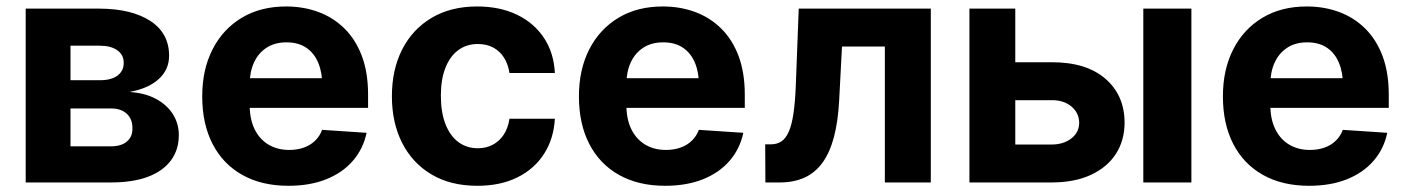

<svg xmlns="http://www.w3.org/2000/svg" viewBox="-20 -573 4418 603"><path d="M60.7 0V-545.9H292.8Q393.8 -545.4 452.4 -507.1Q511 -468.8 511.1 -398Q511 -353.8 478.1 -324.3Q445.2 -294.8 386.7 -284.2Q435.5 -281 470.1 -262.3Q504.7 -243.6 523.1 -214.2Q541.6 -184.8 541.6 -148.8Q541.6 -102.4 516.6 -68.9Q491.6 -35.4 444.3 -17.7Q397 0 328.7 0ZM201.4 -113.5H328.7Q360.3 -113.3 378.3 -128.4Q396.4 -143.5 395.9 -169.7Q396.4 -198.7 378.3 -215.6Q360.3 -232.4 328.7 -232.4H201.4ZM201.4 -321.1H296.3Q318.8 -321.3 335 -327.8Q351.1 -334.3 359.9 -346.6Q368.8 -358.9 368.6 -375.8Q368.5 -401.1 348.3 -415.3Q328.1 -429.5 292.8 -429.5H201.4Z M885.8 10.5Q802 10.5 741.1 -23.6Q680.2 -57.7 647.7 -120.8Q615.1 -183.9 615.1 -270.3Q615.1 -354.6 647.6 -418.1Q680.1 -481.6 739.3 -517.2Q798.4 -552.7 878.6 -552.7Q932.8 -552.7 979.6 -535.5Q1026.5 -518.3 1061.6 -483.7Q1096.8 -449.2 1116.4 -397.3Q1136 -345.3 1136 -275.6V-234.2H675.3V-327.5H1062.8L992.3 -303.1Q992.3 -344.9 979.6 -375.5Q966.9 -406.2 941.9 -423.1Q916.9 -440 879.8 -440Q842.7 -440 816.9 -423Q791.1 -406 777.6 -376.5Q764.2 -347.1 764.2 -309V-243Q764.2 -198.8 779.6 -167.3Q795.1 -135.7 823.1 -118.9Q851.2 -102.1 888.2 -102.1Q913.3 -102.1 933.8 -109.3Q954.4 -116.5 969.2 -130.7Q984.1 -144.8 991.7 -165.2L1131.3 -155.9Q1120.7 -105.5 1088.3 -68Q1056 -30.6 1004.6 -10Q953.3 10.5 885.8 10.5Z M1479 10.5Q1395.2 10.5 1335.1 -25.2Q1275 -61 1242.9 -124.4Q1210.8 -187.7 1210.8 -270.7Q1210.8 -354.5 1243.2 -417.9Q1275.6 -481.3 1335.7 -517Q1395.8 -552.7 1478.6 -552.7Q1550 -552.7 1603.6 -526.8Q1657.2 -500.9 1688.4 -454Q1719.5 -407 1722.6 -343.8H1580Q1576 -371 1563.2 -391.5Q1550.4 -412 1529.6 -423.4Q1508.8 -434.8 1480.8 -434.8Q1445.7 -434.8 1419.6 -415.8Q1393.6 -396.9 1379.1 -360.5Q1364.6 -324.2 1364.6 -272.5Q1364.6 -220.6 1378.9 -183.6Q1393.2 -146.6 1419.3 -127Q1445.5 -107.4 1480.8 -107.4Q1506.9 -107.4 1527.7 -118.5Q1548.4 -129.5 1562.2 -150.2Q1575.9 -171 1580 -200.2H1722.6Q1719.2 -137.5 1688.8 -90Q1658.4 -42.5 1605.1 -16Q1551.9 10.5 1479 10.5Z M2068.9 10.5Q1985.1 10.5 1924.2 -23.6Q1863.3 -57.7 1830.8 -120.8Q1798.2 -183.9 1798.2 -270.3Q1798.2 -354.6 1830.7 -418.1Q1863.2 -481.6 1922.4 -517.2Q1981.5 -552.7 2061.7 -552.7Q2115.9 -552.7 2162.7 -535.5Q2209.6 -518.3 2244.7 -483.7Q2279.9 -449.2 2299.5 -397.3Q2319.1 -345.3 2319.1 -275.6V-234.2H1858.4V-327.5H2245.9L2175.4 -303.1Q2175.4 -344.9 2162.7 -375.5Q2150 -406.2 2125 -423.1Q2100 -440 2062.9 -440Q2025.8 -440 2000 -423Q1974.2 -406 1960.7 -376.5Q1947.3 -347.1 1947.3 -309V-243Q1947.3 -198.8 1962.7 -167.3Q1978.2 -135.7 2006.2 -118.9Q2034.3 -102.1 2071.3 -102.1Q2096.4 -102.1 2116.9 -109.3Q2137.5 -116.5 2152.3 -130.7Q2167.2 -144.8 2174.8 -165.2L2314.5 -155.9Q2303.8 -105.5 2271.4 -68Q2239.1 -30.6 2187.7 -10Q2136.4 10.5 2068.9 10.5Z M2383.8 0 2383.2 -119.7H2401Q2420.6 -119.7 2434.5 -129.2Q2448.3 -138.7 2457.6 -160.1Q2466.8 -181.5 2472 -216.7Q2477.2 -251.9 2479.3 -303.7L2488.5 -545.9H2903.3V0H2759V-426.8H2624.4L2615.6 -259.6Q2612.1 -191.2 2598.9 -141.9Q2585.7 -92.7 2562.5 -61.2Q2539.2 -29.7 2505.8 -14.8Q2472.5 0 2429.1 0Z M3119.1 -377.5H3282.4Q3390.7 -378 3451.2 -326.1Q3511.6 -274.2 3511.9 -188.1Q3511.9 -131.9 3484.5 -89.6Q3457.1 -47.4 3405.9 -23.7Q3354.6 0 3282.4 0H3024.6V-545.9H3168.6V-119.1H3282.4Q3320 -119.1 3344.5 -138.1Q3369 -157 3369.3 -187.1Q3369 -218.8 3344.5 -238.9Q3320 -258.9 3282.4 -258.4H3119.1ZM3570.7 0V-545.9H3721.7V0Z M4091.4 10.5Q4007.5 10.5 3946.6 -23.6Q3885.7 -57.7 3853.2 -120.8Q3820.7 -183.9 3820.7 -270.3Q3820.7 -354.6 3853.2 -418.1Q3885.6 -481.6 3944.8 -517.2Q4004 -552.7 4084.2 -552.7Q4138.4 -552.7 4185.2 -535.5Q4232 -518.3 4267.2 -483.7Q4302.3 -449.2 4322 -397.3Q4341.6 -345.3 4341.6 -275.6V-234.2H3880.9V-327.5H4268.4L4197.9 -303.1Q4197.9 -344.9 4185.2 -375.5Q4172.5 -406.2 4147.5 -423.1Q4122.5 -440 4085.4 -440Q4048.2 -440 4022.5 -423Q3996.7 -406 3983.2 -376.5Q3969.7 -347.1 3969.7 -309V-243Q3969.7 -198.8 3985.2 -167.3Q4000.7 -135.7 4028.7 -118.9Q4056.7 -102.1 4093.8 -102.1Q4118.8 -102.1 4139.4 -109.3Q4160 -116.5 4174.8 -130.7Q4189.6 -144.8 4197.3 -165.2L4336.9 -155.9Q4326.3 -105.5 4293.9 -68Q4261.5 -30.6 4210.2 -10Q4158.9 10.5 4091.4 10.5Z"/></svg>

Font: Inter V
Style: 
Weight: 400
Designer: Rasmus Andersson
Foundry: rsms
Version: Version 4.000;git-a3f224843